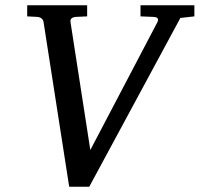

<svg xmlns="http://www.w3.org/2000/svg" viewBox="-20 -691 756 727"><path d="M716 -629 663 -623 318 16H242L145 -607Q142 -625 121 -627L83 -629V-671H310V-629L267 -627Q244 -625 247 -607L322 -123L576 -607Q585 -626 561 -627L512 -629V-671H716Z"/></svg>

Font: Veleka
Style: Italic
Weight: 400
Italic angle: -12°
Designer: Stefan Peev, Context Ltd, 2016; SIL International, 1997-2014.
Foundry: Stefan Peev, Context Ltd, 2016
Version: Version 1.000